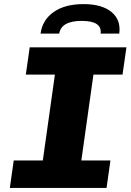

<svg xmlns="http://www.w3.org/2000/svg" viewBox="-20 -917 640 937"><path d="M28 0 47 -134H189L248 -553H106L125 -686H597L578 -553H436L377 -134H519L500 0ZM178 -753Q187 -820 242 -858.5Q297 -897 388 -897Q477 -897 524 -858.5Q571 -820 562 -753H471Q475 -784 452 -799.5Q429 -815 379 -815Q329 -815 301.5 -799.5Q274 -784 269 -753Z"/></svg>

Font: Chivo Mono Medium ExtraBold
Style: Italic
Weight: 800
Italic angle: -8.05°
Monospace: yes
Version: Version 1.008